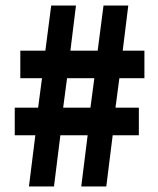

<svg xmlns="http://www.w3.org/2000/svg" viewBox="-20 -670 568 690"><path d="M84 0 107 -184H33V-283H117L131 -389H53V-488H143L164 -650H253L233 -488H331L352 -650H441L421 -488H499V-389H409L395 -283H479V-184H385L362 0H272L295 -184H197L174 0ZM207 -283H305L319 -389H221Z"/></svg>

Font: Source Sans 3
Style: Bold
Weight: 700
Designer: Paul D. Hunt
Foundry: Adobe
Version: Version 3.052;hotconv 1.1.0;makeotfexe 2.6.0